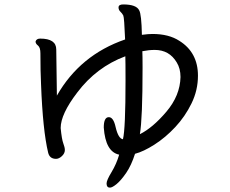

<svg xmlns="http://www.w3.org/2000/svg" viewBox="-20 -776 1040 870"><path d="M613.8 -168Q671.9 -196.8 733.9 -269.8Q795.9 -342.8 797.9 -426.8Q797.9 -465.8 780.8 -493.2Q747.1 -549.8 681.2 -549.8Q654.8 -549.8 625 -543.9Q626 -522.9 626 -469.2Q626 -237.8 613.8 -168ZM478 74.2Q462.9 74.2 462.9 55.2Q462.9 41 485.4 3.9Q507.8 -33.2 520 -75.2Q458 -87.9 450.2 -198.2Q450.2 -245.1 473.1 -245.1Q494.1 -245.1 503.9 -200.2Q516.1 -147.9 537.1 -145Q548.8 -191.9 548.8 -411.1Q548.8 -501 547.9 -521Q417 -472.2 330.1 -356.9Q254.9 -258.8 254.9 -195.8Q259.8 -145 266.8 -126.5Q273.9 -107.9 273.9 -96.2Q273.9 -81.1 260.5 -68.6Q247.1 -56.2 233.9 -56.2Q205.1 -56.2 198.2 -84Q173.8 -186 166 -394Q163.1 -453.1 163.1 -534.2Q163.1 -561 152.1 -569.6Q141.1 -578.1 141.1 -587.9Q145 -601.1 162.1 -601.1Q234.9 -601.1 234.9 -551.8L237.8 -342.8Q342.8 -526.9 546.9 -597.2Q543 -696.8 538.6 -705.8Q534.2 -714.8 525.6 -722.9Q517.1 -731 517.1 -742.2Q517.1 -755.9 538.1 -755.9Q598.1 -755.9 610.8 -729Q621.1 -710.9 623 -618.2Q651.9 -622.1 670.9 -622.1Q745.1 -622.1 793 -590.8Q877 -538.1 877 -433.1Q877 -367.2 847.9 -307.6Q818.8 -248 774.4 -200.4Q730 -152.8 679.9 -120.8Q629.9 -88.9 591.8 -79.1Q575.2 -26.9 552 7.1Q528.8 41 508.8 57.6Q488.8 74.2 478 74.2Z"/></svg>

Font: LXGW WenKai Mono GB Screen
Style: Regular
Weight: 400
Monospace: yes
Designer: LXGW / Fontworks Inc.
Foundry: LXGW / Fontworks Inc.
Version: Version 1.510;January 18,2025